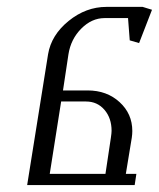

<svg xmlns="http://www.w3.org/2000/svg" viewBox="-20 -532 457 552"><path d="M58.1 0 118.2 -376Q127.4 -431.2 177.2 -471.7Q227.1 -512.2 286.1 -512.2H390.1L417 -503.9L379.9 -408.2L353 -416L348.1 -480H280.8Q243.7 -480 213.6 -449.7Q183.6 -419.4 176.8 -376L161.1 -272H231.9Q287.1 -272 323.7 -238.5Q360.4 -205.1 360.4 -155.3Q360.4 -146.5 358.9 -136.2L341.8 -32.2H372.1L367.2 0ZM123 -32.2H283.2L298.8 -136.2Q300.8 -149.9 300.8 -155.8Q300.8 -192.4 280.3 -216.3Q259.8 -240.2 227.1 -240.2H155.8Z"/></svg>

Font: Gawaa
Style: Italic
Weight: 400
Designer: T. Christopher White
Version: Version 1.0